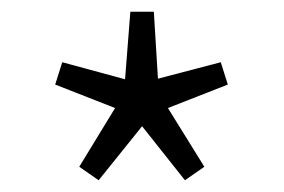

<svg xmlns="http://www.w3.org/2000/svg" viewBox="-20 -809 483 327"><path d="M148 -502 222 -594 295 -502 328 -525 266 -625 368 -665 356 -703 249 -675 242 -789H202L193 -674L86 -703L74 -665L176 -625L115 -525Z"/></svg>

Font: Noto Sans CJK KR Light
Style: Regular
Weight: 300
Designer: Ryoko NISHIZUKA (kana & ideographs); Paul D. Hunt (Latin, Greek & Cyrillic); Wenlong ZHANG (bopomofo); Sandoll Communica
Foundry: Adobe Systems Incorporated
Version: Version 1.004;PS 1.004;hotconv 1.0.82;makeotf.lib2.5.63406